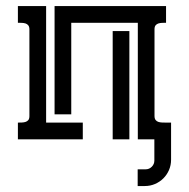

<svg xmlns="http://www.w3.org/2000/svg" viewBox="-20 -460 625 634"><path d="M490.2 -77.1Q490.2 -68.4 493.9 -63.7Q497.6 -59.1 503.2 -57.4Q508.8 -55.7 515.4 -55.4Q522 -55.2 528.3 -55.2H544.9V67.4Q544.9 85.4 538.1 101.3Q531.2 117.2 519.5 128.9Q507.8 140.6 491.9 147.5Q476.1 154.3 458 154.3H434.6V99.1H460.9Q472.7 99.1 481.2 90.6Q489.7 82 489.7 70.3V0H435.1V-384.8H215.3V-82.5H160.2V-439.9H528.3V-384.8Q522.5 -384.8 515.6 -384.5Q508.8 -384.3 503.2 -382.6Q497.6 -380.9 493.9 -376.5Q490.2 -372.1 490.2 -363.3ZM39.1 -439.9H132.3V-55.2H253.4V0H39.1V-55.2Q44.9 -55.2 51.8 -55.4Q58.6 -55.7 64.2 -57.4Q69.8 -59.1 73.5 -63.5Q77.1 -67.9 77.1 -76.7V-362.8Q77.1 -371.6 73.5 -376.2Q69.8 -380.9 64.2 -382.6Q58.6 -384.3 52 -384.5Q45.4 -384.8 39.1 -384.8ZM352.1 0V-357.4H407.2V0Z"/></svg>

Font: Isar CAT
Style: Regular
Weight: 400
Designer: Digitized by Peter Wiegel
Foundry: CAT-Fonts, Peter Wiegel
Version: Version 1.000; ttfautohint (v1.3)